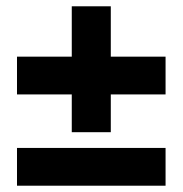

<svg xmlns="http://www.w3.org/2000/svg" viewBox="-20 -590 580 610"><path d="M208 -170V-290H34V-410H208V-570H332V-410H506V-290H332V-170ZM34 0V-120H506V0Z"/></svg>

Font: Mada Black
Style: Regular
Weight: 900
Designer: Khaled Hosny
Version: Version 1.5